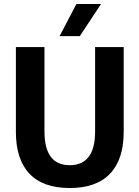

<svg xmlns="http://www.w3.org/2000/svg" viewBox="-20 -937 702 967"><path d="M60 0ZM60 -273V-700H204V-275Q204 -105 331 -105Q459 -105 459 -275V-700H603V-273Q603 -134 534 -62Q465 10 331 10Q197 10 128.5 -62Q60 -134 60 -273ZM365 -917H489L382 -755H280Z"/></svg>

Font: Sarabun
Style: Bold
Weight: 700
Designer: Suppakit Chalermlarp | Katatrad Co.,Ltd.
Foundry: Cadson Demak Co.,Ltd.
Version: Version 1.000; ttfautohint (v1.6)